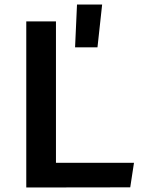

<svg xmlns="http://www.w3.org/2000/svg" viewBox="-20 -824 660 844"><path d="M226 0 552.5 -0.5 569 -108.5H226V-730H95.5V0ZM310 -616H408.5L429 -804H318.5Z"/></svg>

Font: Monaspace Argon SemiBold
Style: Regular
Weight: 600
Designer: Riley Cran & the Lettermatic Team
Foundry: Lettermatic
Version: Version 1.000 (Monaspace Argon)